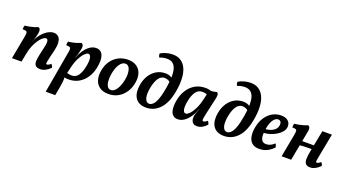

<svg xmlns="http://www.w3.org/2000/svg" viewBox="-67 -1407 4205 2344"><g transform="rotate(20 2036.0 -235.0)"><path d="M39 0 92 -282Q101 -325 100.5 -345Q100 -365 86.5 -370.5Q73 -376 41 -376Q41 -389 42.5 -402.5Q44 -416 49 -426Q73 -428 104 -434Q135 -440 165 -449Q195 -458 215 -467Q232 -460 237.5 -444Q243 -428 239 -402Q232 -363 223.5 -335Q215 -307 202 -278L183 -104L163 0ZM415 -467Q436 -467 456 -458Q476 -449 489.5 -427Q503 -405 505.5 -367Q508 -329 495 -272L469 -163Q459 -121 456 -102Q453 -83 456 -78Q459 -73 467 -73Q476 -73 489.5 -80.5Q503 -88 515 -99Q524 -91 530 -79.5Q536 -68 538 -56Q505 -23 472.5 -7Q440 9 408 9Q362 9 344.5 -12Q327 -33 329 -70.5Q331 -108 342 -158L365 -260Q375 -301 375 -325.5Q375 -350 368 -360Q361 -370 349 -370Q331 -370 307.5 -352Q284 -334 260 -299.5Q236 -265 215 -216Q194 -167 183 -104L178 -226L218 -311Q232 -338 253 -366Q274 -394 300.5 -416.5Q327 -439 356.5 -453Q386 -467 415 -467Z M566 244 658 -281Q667 -324 666.5 -343.5Q666 -363 652.5 -369Q639 -375 607 -375Q607 -388 608.5 -401Q610 -414 615 -425Q639 -426 668.5 -432Q698 -438 726.5 -447.5Q755 -457 775 -466Q792 -457 797.5 -441Q803 -425 798 -398Q795 -380 790.5 -359.5Q786 -339 779.5 -319Q773 -299 766 -281L755 -249L718 -24Q724 2 722.5 36.5Q721 71 710 132L690 244ZM691 -7 725 -65Q738 -58 757.5 -54Q777 -50 794 -50Q849 -50 879.5 -94Q910 -138 924 -206Q941 -286 933 -328Q925 -370 896 -370Q879 -370 851 -342.5Q823 -315 795 -260.5Q767 -206 749 -123L730 -43L688 -50L740 -266H762Q783 -322 814 -368Q845 -414 883.5 -441Q922 -468 965 -468Q999 -468 1021 -452Q1043 -436 1054 -406.5Q1065 -377 1065 -337Q1065 -297 1055 -247Q1041 -175 1003.5 -117Q966 -59 908 -25.5Q850 8 775 8Q752 8 729 3.5Q706 -1 691 -7Z M1292 9Q1223 9 1178.5 -22Q1134 -53 1118 -107Q1102 -161 1114 -230Q1127 -303 1163.5 -355.5Q1200 -408 1255.5 -437.5Q1311 -467 1379 -467Q1447 -467 1491 -437.5Q1535 -408 1552.5 -356Q1570 -304 1558 -234Q1546 -162 1509 -107Q1472 -52 1417 -21.5Q1362 9 1292 9ZM1305 -47Q1332 -47 1356 -69.5Q1380 -92 1398.5 -132.5Q1417 -173 1427 -227Q1441 -308 1424.5 -359.5Q1408 -411 1365 -411Q1324 -411 1292 -363.5Q1260 -316 1246 -239Q1236 -182 1240 -138.5Q1244 -95 1260.5 -71Q1277 -47 1305 -47Z M1782 8Q1729 8 1693.5 -10.5Q1658 -29 1638.5 -61.5Q1619 -94 1614.5 -137.5Q1610 -181 1619 -231Q1632 -302 1665.5 -354.5Q1699 -407 1749.5 -437Q1800 -467 1866 -467Q1895 -467 1915.5 -460Q1936 -453 1954 -438L1952 -380Q1937 -395 1916 -403Q1895 -411 1875 -411Q1828 -411 1796.5 -366Q1765 -321 1749 -238Q1732 -147 1748 -98Q1764 -49 1802 -49Q1826 -49 1850.5 -71.5Q1875 -94 1896.5 -151Q1918 -208 1935 -310Q1963 -481 1936 -561Q1909 -641 1823 -641Q1799 -641 1773.5 -636Q1748 -631 1727 -621Q1719 -633 1716 -644.5Q1713 -656 1714 -671Q1749 -692 1791 -703Q1833 -714 1872 -714Q1936 -714 1979 -684.5Q2022 -655 2045.5 -602.5Q2069 -550 2073 -479.5Q2077 -409 2064 -327Q2038 -157 1963 -74.5Q1888 8 1782 8Z M2533 -467Q2542 -462 2547 -453Q2552 -444 2551.5 -425.5Q2551 -407 2543 -374L2495 -159Q2483 -105 2484 -89.5Q2485 -74 2500 -74Q2510 -74 2521 -80Q2532 -86 2548 -99Q2556 -91 2562 -79.5Q2568 -68 2570 -57Q2543 -27 2511 -9Q2479 9 2442 9Q2412 9 2396 -3.5Q2380 -16 2373 -35.5Q2366 -55 2367 -77.5Q2368 -100 2373 -119Q2377 -130 2382 -145Q2387 -160 2393.5 -175Q2400 -190 2405 -202L2439 -360L2416 -454Q2449 -453 2479 -456.5Q2509 -460 2533 -467ZM2469 -452 2435 -394Q2422 -401 2402.5 -405Q2383 -409 2366 -409Q2312 -409 2281 -365Q2250 -321 2236 -253Q2219 -173 2227 -131Q2235 -89 2263 -89Q2281 -89 2309 -116Q2337 -143 2365 -198.5Q2393 -254 2411 -336L2430 -416L2471 -409L2420 -193H2398Q2378 -137 2346.5 -91Q2315 -45 2276.5 -18Q2238 9 2195 9Q2161 9 2139 -6.5Q2117 -22 2106 -51.5Q2095 -81 2095 -122Q2095 -163 2105 -212Q2120 -284 2157 -342Q2194 -400 2252 -433.5Q2310 -467 2385 -467Q2409 -467 2431.5 -462.5Q2454 -458 2469 -452Z M2793 8Q2740 8 2704.5 -10.5Q2669 -29 2649.5 -61.5Q2630 -94 2625.5 -137.5Q2621 -181 2630 -231Q2643 -302 2676.5 -354.5Q2710 -407 2760.5 -437Q2811 -467 2877 -467Q2906 -467 2926.5 -460Q2947 -453 2965 -438L2963 -380Q2948 -395 2927 -403Q2906 -411 2886 -411Q2839 -411 2807.5 -366Q2776 -321 2760 -238Q2743 -147 2759 -98Q2775 -49 2813 -49Q2837 -49 2861.5 -71.5Q2886 -94 2907.5 -151Q2929 -208 2946 -310Q2974 -481 2947 -561Q2920 -641 2834 -641Q2810 -641 2784.5 -636Q2759 -631 2738 -621Q2730 -633 2727 -644.5Q2724 -656 2725 -671Q2760 -692 2802 -703Q2844 -714 2883 -714Q2947 -714 2990 -684.5Q3033 -655 3056.5 -602.5Q3080 -550 3084 -479.5Q3088 -409 3075 -327Q3049 -157 2974 -74.5Q2899 8 2793 8Z M3251 9Q3200 9 3169.5 -11.5Q3139 -32 3125 -66Q3111 -100 3110 -141.5Q3109 -183 3118 -225Q3134 -305 3171.5 -358.5Q3209 -412 3260 -439.5Q3311 -467 3367 -467Q3414 -467 3442.5 -450.5Q3471 -434 3482 -407Q3493 -380 3487 -350Q3481 -318 3456 -290.5Q3431 -263 3395 -241.5Q3359 -220 3316 -207Q3273 -194 3229 -193L3232 -243Q3293 -246 3337 -271Q3381 -296 3390 -340Q3396 -371 3385.5 -390Q3375 -409 3349 -409Q3318 -409 3289 -370.5Q3260 -332 3246 -251Q3238 -207 3238.5 -166.5Q3239 -126 3256 -100Q3273 -74 3313 -74Q3340 -74 3366.5 -86Q3393 -98 3417 -122Q3426 -113 3430.5 -102Q3435 -91 3437 -76Q3401 -38 3356 -14.5Q3311 9 3251 9Z M3916 9Q3874 9 3856 -11.5Q3838 -32 3838 -70.5Q3838 -109 3848 -163L3905 -458H4029L3974 -171Q3965 -126 3962 -105Q3959 -84 3962 -78.5Q3965 -73 3973 -73Q3983 -73 3996.5 -81Q4010 -89 4021 -99Q4030 -91 4036 -80Q4042 -69 4043 -56Q4010 -23 3978 -7Q3946 9 3916 9ZM3542 0 3595 -282Q3604 -325 3603.5 -345Q3603 -365 3589.5 -370.5Q3576 -376 3544 -376Q3544 -389 3545.5 -402.5Q3547 -416 3552 -426Q3576 -428 3607 -434Q3638 -440 3668 -449Q3698 -458 3718 -467Q3735 -460 3740.5 -444Q3746 -428 3742 -402L3666 0ZM3691 -201 3701 -260H3876L3868 -208Q3843 -208 3810.5 -207.5Q3778 -207 3746.5 -205.5Q3715 -204 3691 -201Z"/></g></svg>

Font: Vollkorn SemiBold
Style: Italic
Weight: 600
Italic angle: -11°
Designer: Friedrich Althausen
Foundry: Friedrich Althausen
Version: Version 5.000